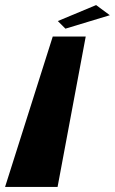

<svg xmlns="http://www.w3.org/2000/svg" viewBox="-34 -737 453 757"><path d="M345 -717 399 -677 224 -624 194 -654ZM-14 0H193L304 -593H174Z"/></svg>

Font: Hussar Milosc
Style: Bold
Weight: 700
Foundry: Cannot Into Space Fonts
Version: Version 1.02